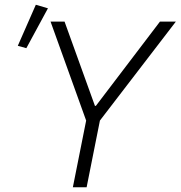

<svg xmlns="http://www.w3.org/2000/svg" viewBox="-20 -789 761 809"><path d="M182 -754 91 -586 55 -596 131 -769ZM345 0H287L343 -281L193 -698H252L380 -343H384L654 -698H721L401 -281Z"/></svg>

Font: IBM Plex Sans Light
Style: Italic
Weight: 300
Italic angle: -11.31°
Designer: Mike Abbink, Paul van der Laan, Pieter van Rosmalen
Foundry: Bold Monday
Version: Version 3.0